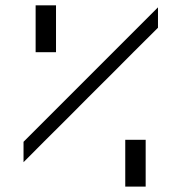

<svg xmlns="http://www.w3.org/2000/svg" viewBox="-20 -694 663 714"><path d="M445.8 0V-174.2H521.7V0ZM112.5 -500V-674.2H188.3V-500ZM234.2 -257.5Q134.2 -158.3 67.5 -90.8V-166.7L567.5 -666.7V-590.8Q467.5 -491.7 400.8 -424.2Q300.8 -325 234.2 -257.5Z"/></svg>

Font: 0xA000-Squarish
Style: Squareish
Weight: 400
Version: Version 0.1